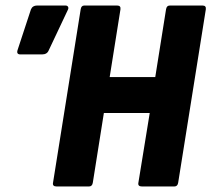

<svg xmlns="http://www.w3.org/2000/svg" viewBox="-20 -675 765 695"><path d="M185 0Q169 0 172 -14L272 -641Q274 -655 285 -655H404Q418 -655 416 -641L377 -396H542L581 -641Q583 -655 595 -655H713Q727 -655 725 -641L625 -14Q623 0 611 0H494Q478 0 481 -14L522 -266H356L316 -14Q314 0 302 0ZM54 -478Q38 -478 44 -495L92 -641Q98 -655 114 -655H217Q224 -655 226.5 -650Q229 -645 225 -638L156 -492Q150 -478 132 -478Z"/></svg>

Font: Sofia Sans Condensed Black
Style: Italic
Weight: 900
Italic angle: -9°
Version: Version 4.100